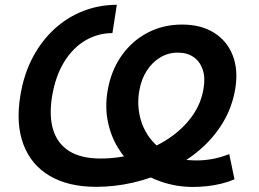

<svg xmlns="http://www.w3.org/2000/svg" viewBox="-20 -757 1061 788"><path d="M772.5 10.3Q705.6 10.3 643.3 -10.7Q581.1 -31.7 536.6 -65.9Q493.7 -101.6 463.9 -150.9Q434.1 -200.2 422.4 -259.3Q410.6 -318.4 421.4 -383.3Q435.1 -465.3 477.8 -526.9Q520.5 -588.4 585 -622.3Q649.4 -656.2 726.6 -656.2Q805.2 -656.2 858.6 -622.6Q912.1 -588.9 935.3 -529.3Q958.5 -469.7 945.3 -391.1Q932.6 -316.4 894.8 -253.7Q856.9 -190.9 799.8 -142.1Q742.7 -93.3 673.1 -59.3Q603.5 -25.4 527.3 -7.8Q451.2 9.8 375 9.8Q260.3 9.8 184.1 -35.2Q107.9 -80.1 76.2 -164.1Q44.4 -248 63.5 -364.7Q77.6 -452.1 114.3 -521.2Q150.9 -590.3 204.1 -638.7Q257.3 -687 322.5 -712.2Q387.7 -737.3 459.5 -737.3L441.4 -621.1Q381.8 -621.1 330.6 -591.1Q279.3 -561 243.7 -503.4Q208 -445.8 193.8 -362.3Q180.7 -281.7 198.2 -224.4Q215.8 -167 264.4 -136.7Q313 -106.4 392.1 -106.4Q470.7 -106.4 542.5 -128.2Q614.3 -149.9 672.4 -188.7Q730.5 -227.5 768.1 -279.8Q805.7 -332 815.4 -394Q823.2 -438 812 -471.2Q800.8 -504.4 774.7 -522.7Q748.5 -541 709.5 -541Q670.4 -541 637.5 -521.2Q604.5 -501.5 581.8 -465.8Q559.1 -430.2 551.3 -382.3Q542.5 -329.1 554.2 -278.8Q565.9 -228.5 596.4 -188.7Q627 -148.9 673.8 -126Q695.3 -108.4 723.9 -103.5Q752.4 -98.6 789.6 -98.6Q817.9 -98.6 850.3 -104.2Q882.8 -109.9 920.9 -124.5L942.4 -21Q917.5 -10.3 888.4 -3.2Q859.4 3.9 829.6 7.1Q799.8 10.3 772.5 10.3Z"/></svg>

Font: Inter 17pt SemiBold
Style: Italic
Weight: 600
Italic angle: -9.3988°
Version: Version 4.001;git-66647c0bb